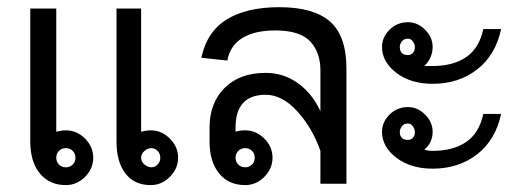

<svg xmlns="http://www.w3.org/2000/svg" viewBox="-20 -540 1481 548"><path d="M437.5 -89.8Q437.5 -101.6 429.7 -109.4Q421.9 -117.2 412.1 -117.2Q402.3 -117.2 392.6 -109.4Q382.8 -101.6 382.8 -89.8Q382.8 -78.1 392.6 -70.3Q402.3 -62.5 412.1 -62.5Q421.9 -62.5 429.7 -70.3Q437.5 -78.1 437.5 -89.8ZM488.3 -89.8Q488.3 -58.6 464.8 -35.2Q441.4 -11.7 410.2 -11.7Q363.3 -11.7 337.9 -44.9Q312.5 -78.1 312.5 -136.7V-515.6H382.8V-164.1Q398.4 -168 410.2 -168Q441.4 -168 464.8 -144.5Q488.3 -121.1 488.3 -89.8ZM195.3 -89.8Q195.3 -101.6 187.5 -109.4Q179.7 -117.2 168 -117.2Q156.2 -117.2 148.4 -109.4Q140.6 -101.6 140.6 -89.8Q140.6 -78.1 148.4 -70.3Q156.2 -62.5 168 -62.5Q179.7 -62.5 187.5 -70.3Q195.3 -78.1 195.3 -89.8ZM246.1 -89.8Q246.1 -58.6 222.7 -35.2Q199.2 -11.7 168 -11.7Q121.1 -11.7 93.8 -44.9Q66.4 -78.1 66.4 -136.7V-515.6H140.6V-164.1Q156.2 -168 168 -168Q199.2 -168 222.7 -144.5Q246.1 -121.1 246.1 -89.8Z M968.8 -15.6H894.5V-109.4Q871.1 -175.8 828.1 -222.7Q785.2 -269.5 738.3 -269.5Q695.3 -269.5 673.8 -246.1Q652.3 -222.7 652.3 -175.8V-164.1Q664.1 -168 679.7 -168Q710.9 -168 734.4 -144.5Q757.8 -121.1 757.8 -89.8Q757.8 -58.6 734.4 -35.2Q710.9 -11.7 679.7 -11.7Q632.8 -11.7 605.5 -44.9Q578.1 -78.1 578.1 -136.7V-175.8Q578.1 -246.1 621.1 -289.1Q664.1 -332 738.3 -332Q789.1 -332 830.1 -302.7Q871.1 -273.4 894.5 -222.7V-339.8Q894.5 -390.6 865.2 -421.9Q835.9 -453.1 765.6 -453.1Q707 -453.1 671.9 -431.6Q636.7 -410.2 628.9 -367.2L554.7 -375Q570.3 -449.2 627 -484.4Q683.6 -519.5 777.3 -519.5Q875 -519.5 921.9 -478.5Q968.8 -437.5 968.8 -343.8ZM679.7 -62.5Q691.4 -62.5 699.2 -70.3Q707 -78.1 707 -89.8Q707 -101.6 699.2 -109.4Q691.4 -117.2 679.7 -117.2Q668 -117.2 660.2 -109.4Q652.3 -101.6 652.3 -89.8Q652.3 -78.1 660.2 -70.3Q668 -62.5 679.7 -62.5Z M1410.2 -457Q1394.5 -382.8 1341.8 -341.8Q1289.1 -300.8 1214.8 -300.8Q1152.3 -300.8 1111.3 -332Q1070.3 -363.3 1070.3 -406.2Q1070.3 -433.6 1091.8 -455.1Q1113.3 -476.6 1144.5 -476.6Q1171.9 -476.6 1193.4 -455.1Q1214.8 -433.6 1214.8 -406.2Q1214.8 -375 1191.4 -351.6Q1199.2 -351.6 1214.8 -351.6Q1273.4 -351.6 1310.5 -377Q1347.7 -402.3 1359.4 -457ZM1144.5 -382.8Q1152.3 -382.8 1158.2 -388.7Q1164.1 -394.5 1164.1 -406.2Q1164.1 -414.1 1158.2 -421.9Q1152.3 -429.7 1144.5 -429.7Q1132.8 -429.7 1127 -421.9Q1121.1 -414.1 1121.1 -406.2Q1121.1 -394.5 1127 -388.7Q1132.8 -382.8 1144.5 -382.8ZM1410.2 -214.8Q1394.5 -140.6 1341.8 -99.6Q1289.1 -58.6 1214.8 -58.6Q1152.3 -58.6 1111.3 -89.8Q1070.3 -121.1 1070.3 -164.1Q1070.3 -191.4 1091.8 -212.9Q1113.3 -234.4 1144.5 -234.4Q1171.9 -234.4 1193.4 -212.9Q1214.8 -191.4 1214.8 -164.1Q1214.8 -132.8 1191.4 -113.3Q1199.2 -109.4 1214.8 -109.4Q1273.4 -109.4 1310.5 -134.8Q1347.7 -160.2 1359.4 -214.8ZM1144.5 -140.6Q1152.3 -140.6 1158.2 -146.5Q1164.1 -152.3 1164.1 -162.1Q1164.1 -171.9 1158.2 -179.7Q1152.3 -187.5 1144.5 -187.5Q1132.8 -187.5 1127 -179.7Q1121.1 -171.9 1121.1 -162.1Q1121.1 -152.3 1127 -146.5Q1132.8 -140.6 1144.5 -140.6Z"/></svg>

Font: 和音 by 宁静之雨，公众号njzyshare
Style: Regular
Weight: 400
Designer: Steve Matteson
Foundry: Ascender Corporation
Version: Version 6.00;June 8, 2018;FontCreator 11.0.0.2388 32-bit